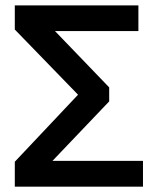

<svg xmlns="http://www.w3.org/2000/svg" viewBox="-20 -696 596 716"><path d="M35.2 0V-92.8L271 -342.8L35.2 -585.9V-675.8H496.1V-580.1H185.1L387.2 -370.1V-317.9L175.8 -96.2H513.2V0Z"/></svg>

Font: Clear Sans Medium
Style: Regular
Weight: 500
Foundry: Intel Corporation
Version: Version 1.00